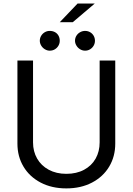

<svg xmlns="http://www.w3.org/2000/svg" viewBox="-20 -1048 747 1081"><path d="M628.9 -707V-239.3Q628.9 -167 594.7 -109.9Q560.5 -52.7 498 -20Q435.5 12.7 353.5 12.7Q271.5 12.7 209 -20Q146.5 -52.7 112.3 -109.9Q78.1 -167 78.1 -239.3V-707H166V-246.1Q166 -195.3 189 -155.3Q211.9 -115.2 254.4 -92.3Q296.9 -69.3 353.5 -69.3Q411.1 -69.3 453.6 -92.3Q496.1 -115.2 518.6 -155.3Q541 -195.3 541 -246.1V-707ZM417 -1028.3H513.7L389.6 -922.9H316.4ZM204.1 -818.4Q204.1 -834 211.9 -846.7Q219.7 -859.4 232.4 -866.7Q245.1 -874 259.8 -874Q276.4 -874 289.1 -867.2Q301.8 -860.4 309.1 -847.7Q316.4 -835 316.4 -818.4Q316.4 -803.7 309.1 -791Q301.8 -778.3 289.1 -770.5Q276.4 -762.7 259.8 -762.7Q246.1 -762.7 232.9 -770.5Q219.7 -778.3 211.9 -791.5Q204.1 -804.7 204.1 -818.4ZM402.3 -818.4Q402.3 -834 410.2 -846.7Q418 -859.4 431.2 -866.7Q444.3 -874 459 -874Q474.6 -874 487.3 -866.7Q500 -859.4 507.3 -846.7Q514.6 -834 514.6 -818.4Q514.6 -803.7 507.3 -791Q500 -778.3 487.3 -770.5Q474.6 -762.7 459 -762.7Q444.3 -762.7 431.2 -770.5Q418 -778.3 410.2 -791.5Q402.3 -804.7 402.3 -818.4Z"/></svg>

Font: WEMIX Pretendard Variable
Style: Regular
Weight: 400
Designer: Base glyphs from Inter by Rasmus Andersson; Hangeul glyphs from Noto Sans CJK(Source Han Sans) by Jang Soo-young and Kan
Foundry: Kil Hyung-jin
Version: Version 1.000;Glyphs 3.2 (3208)